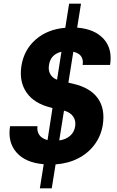

<svg xmlns="http://www.w3.org/2000/svg" viewBox="-20 -890 640 1050"><path d="M198 140 219 8Q120 0 70.5 -56Q21 -112 35 -200H185Q181 -172 195 -152Q209 -132 240 -124L267 -299L257 -302Q167 -324 125.5 -383.5Q84 -443 97 -529Q111 -618 175.5 -674Q240 -730 337 -738L358 -870H423L402 -739Q499 -731 547.5 -676.5Q596 -622 582 -535H432Q441 -593 381 -607L354 -438L380 -432Q474 -410 515 -352.5Q556 -295 542 -206Q532 -146 497 -99Q462 -52 407.5 -24Q353 4 284 9L263 140ZM248 -535Q243 -507 254.5 -485.5Q266 -464 292 -454L316 -607Q257 -593 248 -535ZM304 -122Q340 -127 363 -147Q386 -167 391 -199Q396 -230 380 -253Q364 -276 330 -285Z"/></svg>

Font: JetBrains Mono ExtraBold
Style: Italic
Weight: 800
Italic angle: -9°
Monospace: yes
Designer: Philipp Nurullin, Konstantin Bulenkov
Foundry: JetBrains
Version: Version 2.305; ttfautohint (v1.8.4.7-5d5b)